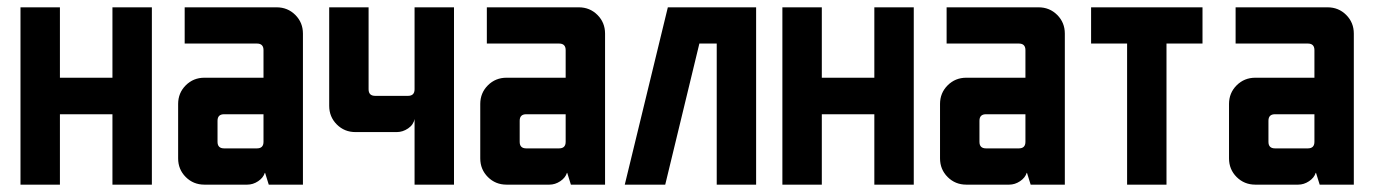

<svg xmlns="http://www.w3.org/2000/svg" viewBox="-20 -502 3736 522"><path d="M35.7 -482.1H142.9V-290.7H285.7V-482.1H392.9V0H285.7V-191.4H142.9V0H35.7Z M696.4 -191.4H589.3Q571.4 -191.4 571.4 -173.6V-116.4Q571.4 -98.6 589.3 -98.6H678.6Q696.4 -98.6 696.4 -116.4ZM482.1 -482.1H732.1Q762.1 -482.1 782.9 -461.4Q803.6 -440.7 803.6 -410.7V0H710.7L700.7 -32.1H700Q695.7 -18.6 681.8 -9.3Q667.9 0 652.1 0H535.7Q505.7 0 485 -20.7Q464.3 -41.4 464.3 -71.4V-219.3Q464.3 -249.3 485 -270Q505.7 -290.7 535.7 -290.7H696.4V-365.7Q696.4 -383.6 678.6 -383.6H482.1Z M875 -482.1H982.1V-259.3Q982.1 -241.4 1000 -241.4H1089.3Q1107.1 -241.4 1107.1 -259.3V-482.1H1214.3V0H1107.1V-178.6Q1104.3 -162.9 1089.6 -152.9Q1075 -142.9 1058.6 -142.9H946.4Q916.4 -142.9 895.7 -163.6Q875 -184.3 875 -214.3Z M1517.9 -191.4H1410.7Q1392.9 -191.4 1392.9 -173.6V-116.4Q1392.9 -98.6 1410.7 -98.6H1500Q1517.9 -98.6 1517.9 -116.4ZM1303.6 -482.1H1553.6Q1583.6 -482.1 1604.3 -461.4Q1625 -440.7 1625 -410.7V0H1532.1L1522.1 -32.1H1521.4Q1517.1 -18.6 1503.2 -9.3Q1489.3 0 1473.6 0H1357.1Q1327.1 0 1306.4 -20.7Q1285.7 -41.4 1285.7 -71.4V-219.3Q1285.7 -249.3 1306.4 -270Q1327.1 -290.7 1357.1 -290.7H1517.9V-365.7Q1517.9 -383.6 1500 -383.6H1303.6Z M1795.7 -482.1H2035.7V0H1928.6V-383.6H1881.4L1788.6 0H1678.6Z M2107.1 -482.1H2214.3V-290.7H2357.1V-482.1H2464.3V0H2357.1V-191.4H2214.3V0H2107.1Z M2767.9 -191.4H2660.7Q2642.9 -191.4 2642.9 -173.6V-116.4Q2642.9 -98.6 2660.7 -98.6H2750Q2767.9 -98.6 2767.9 -116.4ZM2553.6 -482.1H2803.6Q2833.6 -482.1 2854.3 -461.4Q2875 -440.7 2875 -410.7V0H2782.1L2772.1 -32.1H2771.4Q2767.1 -18.6 2753.2 -9.3Q2739.3 0 2723.6 0H2607.1Q2577.1 0 2556.4 -20.7Q2535.7 -41.4 2535.7 -71.4V-219.3Q2535.7 -249.3 2556.4 -270Q2577.1 -290.7 2607.1 -290.7H2767.9V-365.7Q2767.9 -383.6 2750 -383.6H2553.6Z M2946.4 -482.1H3249.3V-383.6H3151.4V0H3044.3V-383.6H2946.4Z M3553.6 -191.4H3446.4Q3428.6 -191.4 3428.6 -173.6V-116.4Q3428.6 -98.6 3446.4 -98.6H3535.7Q3553.6 -98.6 3553.6 -116.4ZM3339.3 -482.1H3589.3Q3619.3 -482.1 3640 -461.4Q3660.7 -440.7 3660.7 -410.7V0H3567.9L3557.9 -32.1H3557.1Q3552.9 -18.6 3538.9 -9.3Q3525 0 3509.3 0H3392.9Q3362.9 0 3342.1 -20.7Q3321.4 -41.4 3321.4 -71.4V-219.3Q3321.4 -249.3 3342.1 -270Q3362.9 -290.7 3392.9 -290.7H3553.6V-365.7Q3553.6 -383.6 3535.7 -383.6H3339.3Z"/></svg>

Font: Aire Exterior
Style: Regular
Weight: 400
Width: 4
Designer: Jayvee Enaguas (HarvettFox96)
Version: 20190503.02